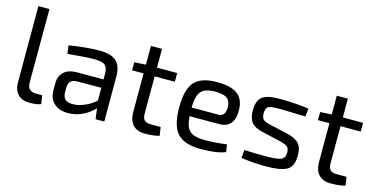

<svg xmlns="http://www.w3.org/2000/svg" viewBox="-71 -1056 2796 1423"><g transform="rotate(15 1326.5 -344.0)"><path d="M164 -700 163 -134Q163 -69 230 -69H277L287 -4Q260 9 198 9Q143 9 111 -23.5Q79 -56 79 -115V-700Z M605 -499Q690 -499 731 -463.5Q772 -428 772 -343V0H705L695 -81Q607 9 494 9Q427 9 387.5 -26.5Q348 -62 348 -127V-180Q348 -237 383.5 -268.5Q419 -300 483 -300H686V-343Q686 -389 665 -408Q644 -427 587 -427Q515 -427 378 -414L370 -477Q504 -499 605 -499ZM511 -64Q549 -63 597 -82Q645 -101 686 -137V-236L498 -235Q464 -234 449.5 -217Q435 -200 435 -168V-137Q435 -99 453 -81.5Q471 -64 511 -64Z M1046 -420V-134Q1046 -99 1061 -84Q1076 -69 1112 -69H1186L1196 -4Q1150 9 1086 9Q1025 9 993 -25Q961 -59 961 -123V-420H873V-482L961 -487V-631H1046V-487H1201V-420Z M1525 -60Q1608 -60 1694 -72L1703 -15Q1638 12 1514 12Q1388 12 1334.5 -46.5Q1281 -105 1281 -245Q1281 -386 1333 -442.5Q1385 -499 1505 -499Q1614 -499 1664 -459.5Q1714 -420 1714 -340Q1716 -202 1598 -202H1372Q1378 -118 1412 -89Q1446 -60 1525 -60ZM1509 -427Q1433 -427 1402.5 -393Q1372 -359 1370 -268H1576Q1629 -268 1629 -340Q1628 -387 1601 -407Q1574 -427 1509 -427Z M2004 -499Q2121 -497 2209 -484L2202 -422Q2049 -427 2017 -427Q1943 -428 1920 -418Q1897 -408 1897 -365Q1897 -330 1912.5 -317Q1928 -304 1968 -295L2110 -263Q2170 -248 2196.5 -218.5Q2223 -189 2223 -129Q2223 -44 2176 -16.5Q2129 11 2015 11Q1913 11 1824 -3L1830 -65Q1915 -60 1998 -61Q2083 -61 2112 -74Q2141 -87 2141 -129Q2141 -162 2123.5 -174.5Q2106 -187 2064 -197L1924 -229Q1864 -243 1839 -274Q1814 -305 1814 -365Q1814 -446 1856.5 -473.5Q1899 -501 2004 -499Z M2472 -420V-134Q2472 -99 2487 -84Q2502 -69 2538 -69H2612L2622 -4Q2576 9 2512 9Q2451 9 2419 -25Q2387 -59 2387 -123V-420H2299V-482L2387 -487V-631H2472V-487H2627V-420Z"/></g></svg>

Font: Exo 2
Style: Regular
Weight: 400
Designer: Natanael Gama
Version: Version 1.001;PS 001.001;hotconv 1.0.70;makeotf.lib2.5.58329